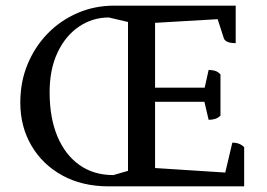

<svg xmlns="http://www.w3.org/2000/svg" viewBox="-20 -661 947 681"><path d="M366 0Q272 0 201.5 -38.5Q131 -77 91.5 -144.5Q52 -212 52 -297Q52 -371 78 -433.5Q104 -496 149.5 -542.5Q195 -589 255.5 -615Q316 -641 385 -641L366 -599Q308 -599 260 -566.5Q212 -534 184 -474.5Q156 -415 156 -334Q156 -243 183.5 -177.5Q211 -112 261.5 -76Q312 -40 382 -40ZM366 0Q366 -35 382 -40L434 -55V-583L366 -599Q366 -613 370 -622.5Q374 -632 386 -641H816V-508Q780 -508 774 -525L752 -593L530 -580V-350H706L720 -413Q731 -413 742 -410Q753 -407 762 -397V-251Q753 -242 742 -239Q731 -236 720 -236L705 -300H530V-65L779 -49L804 -155Q818 -155 828 -151Q838 -147 846 -139V0Z"/></svg>

Font: Petrona Medium
Style: Regular
Weight: 500
Designer: Ringo R. Seeber
Foundry: Ringo R. Seeber
Version: Version 2.001; ttfautohint (v1.8.3)